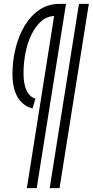

<svg xmlns="http://www.w3.org/2000/svg" viewBox="-20 -760 478 990"><path d="M236.2 210 387.1 -740H438L287 210ZM162.7 -251.4 147.5 -200.7Q111.8 -210.7 89.1 -234.6Q66.3 -258.5 55.2 -294.8Q44.2 -331.1 44.2 -376.8Q44.2 -446.1 60.3 -511.1Q76.4 -576.2 107.3 -627.7Q138.3 -679.2 183.5 -709.6Q228.8 -740 287 -740H320.3L169.3 210H118.5L259 -677.4Q221 -675.7 191.8 -649.7Q162.6 -623.8 142.2 -581.6Q121.7 -539.5 111.5 -487.5Q101.3 -435.4 101.3 -381.2Q101.3 -345.7 108.2 -318.6Q115.1 -291.4 129 -274.1Q142.9 -256.9 162.7 -251.4Z"/></svg>

Font: Georama
Style: Italic
Weight: 400
Width: 2
Italic angle: -9°
Designer: Jean-Baptiste Levee
Foundry: Production Type
Version: Version 1.000